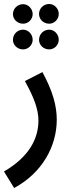

<svg xmlns="http://www.w3.org/2000/svg" viewBox="-51 -714 362 964"><path d="M196 -595C222 -595 244 -617 244 -644C244 -671 222 -694 196 -694C167 -694 145 -671 145 -644C145 -617 167 -595 196 -595ZM65 -595C91 -595 113 -617 113 -643C113 -670 91 -693 65 -693C36 -693 14 -670 14 -643C14 -617 36 -595 65 -595ZM65 -466C91 -466 113 -488 113 -514C113 -542 91 -565 65 -565C36 -565 14 -542 14 -514C14 -488 36 -466 65 -466ZM196 -466C222 -466 244 -488 244 -514C244 -542 222 -565 196 -565C167 -565 145 -542 145 -514C145 -488 167 -466 196 -466ZM20 230C161 154 234 20 234 -113C234 -183 214 -256 162 -352L74 -307C119 -226 142 -165 142 -109C142 -16 93 75 -31 147Z"/></svg>

Font: Noto Sans Arabic ExtCond Med
Style: Regular
Weight: 500
Width: 2
Designer: Monotype Design Team, Nadine Chahine, Nizar Qandah and Khaled Hosny
Foundry: Monotype Imaging Inc.
Version: Version 2.012